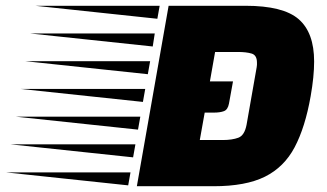

<svg xmlns="http://www.w3.org/2000/svg" viewBox="-270 -645 1131 665"><path d="M204 0 314 -625H580Q711 -625 764.5 -578.5Q818 -532 818 -432Q818 -380 806 -312Q787 -204 750.5 -135Q714 -66 647.5 -33Q581 0 470 0ZM275 -580 -148 -625H283ZM259 -484 -165 -529H266ZM422 -160H501Q534 -160 555.5 -168Q577 -176 584 -213L619 -412Q620 -417 620 -420.5Q620 -424 620 -428Q620 -454 601.5 -459.5Q583 -465 554 -465H475L457 -363H537L523 -286Q519 -265 505.5 -260Q492 -255 471 -255H439ZM242 -388 -182 -433H250ZM225 -292 -199 -337H233ZM208 -196 -216 -241H216ZM191 -100 -233 -145H199ZM174 -3 -250 -48H182Z"/></svg>

Font: Faster One
Style: Regular
Weight: 400
Designer: Eduardo Rodriguez Tunni
Foundry: Eduardo Rodriguez Tunni
Version: Version 1.003; ttfautohint (v1.8.4.7-5d5b);gftools[0.9.23]